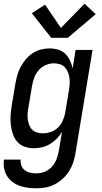

<svg xmlns="http://www.w3.org/2000/svg" viewBox="-29 -788 549 1031"><path d="M167 223Q143 223 120 220Q97 217 76 209.5Q55 202 37.5 188.5Q20 175 8.5 156.5Q-3 138 -7 115.5Q-11 93 -8 69H82Q80 86 86 101.5Q92 117 104.5 126.5Q117 136 133.5 139.5Q150 143 167 143Q189 143 211.5 134Q234 125 250 107Q266 89 274.5 67Q283 45 287 22L304 -80Q292 -60 275.5 -43Q259 -26 238.5 -14Q218 -2 196 3Q174 8 152 8Q126 8 102.5 -0.5Q79 -9 63.5 -27Q48 -45 40 -68.5Q32 -92 29 -117.5Q26 -143 28 -169Q30 -195 34 -221L54 -341Q58 -363 64.5 -386Q71 -409 82.5 -430Q94 -451 110 -470Q126 -489 146.5 -502.5Q167 -516 190.5 -522Q214 -528 237 -528Q261 -528 283 -521.5Q305 -515 321 -499.5Q337 -484 346.5 -464Q356 -444 361 -421L377 -520H468L376 36Q372 60 364 84.5Q356 109 342 131Q328 153 308 171.5Q288 190 264.5 202Q241 214 216 218.5Q191 223 167 223ZM201 -72Q222 -72 244 -79.5Q266 -87 282.5 -103Q299 -119 308 -140Q317 -161 321 -182L341 -302Q344 -319 345 -336Q346 -353 344 -369Q342 -385 336 -400Q330 -415 319.5 -426.5Q309 -438 293 -443Q277 -448 260 -448Q239 -448 216.5 -438.5Q194 -429 178.5 -411Q163 -393 155 -371Q147 -349 143 -327L123 -207Q120 -192 119 -176Q118 -160 120.5 -144.5Q123 -129 128.5 -115Q134 -101 144.5 -91Q155 -81 170 -76.5Q185 -72 201 -72ZM246 -585 142 -717 213 -763 298 -638 425 -768 485 -712 335 -585Z"/></svg>

Font: Iosevka SS04 Medium Oblique
Style: Regular
Weight: 500
Italic angle: -9°
Monospace: yes
Designer: Belleve Invis
Foundry: Belleve Invis
Version: Version 19.0.0; ttfautohint (v1.8.4)